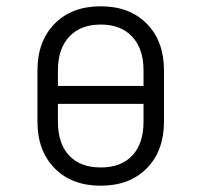

<svg xmlns="http://www.w3.org/2000/svg" viewBox="-20 -580 640 610"><path d="M300 10Q208 10 153.5 -45.5Q99 -101 99 -194V-356Q99 -449 153.5 -504.5Q208 -560 300 -560Q392 -560 446.5 -504.5Q501 -449 501 -356V-194Q501 -101 446.5 -45.5Q392 10 300 10ZM164 -307H436V-356Q436 -425 400 -463.5Q364 -502 300 -502Q236 -502 200 -463.5Q164 -425 164 -356ZM300 -48Q365 -48 400.5 -86Q436 -124 436 -194V-250H164V-194Q164 -124 199.5 -86Q235 -48 300 -48Z"/></svg>

Font: JetBrains Mono NL ExtraLight
Style: Regular
Weight: 200
Designer: Philipp Nurullin, Konstantin Bulenkov
Foundry: JetBrains
Version: Version 2.304; ttfautohint (v1.8.4.7-5d5b)